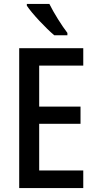

<svg xmlns="http://www.w3.org/2000/svg" viewBox="-20 -960 494 980"><path d="M232 -940H117V-931C143 -891 216 -814 257 -780H324V-792C296 -828 254 -895 232 -940ZM405 0V-90H180V-328H391V-416H180V-625H405V-714H78V0Z"/></svg>

Font: Noto Sans Armenian Condensed Medium
Style: Regular
Weight: 500
Width: 3
Designer: Monotype Design Team
Foundry: Monotype Imaging Inc.
Version: Version 2.008